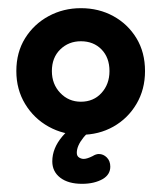

<svg xmlns="http://www.w3.org/2000/svg" viewBox="-20 -320 395 470"><path d="M178 10Q135 10 99 -10Q63 -30 41.5 -65.5Q20 -101 20 -146Q20 -192 41.5 -226.5Q63 -261 99 -280.5Q135 -300 178 -300Q222 -300 257.5 -280.5Q293 -261 314 -226.5Q335 -192 335 -146Q335 -101 314 -65.5Q293 -30 257.5 -10Q222 10 178 10ZM178 -71Q209 -71 228.5 -92.5Q248 -114 248 -146Q248 -179 228.5 -199Q209 -219 178 -219Q148 -219 127.5 -199Q107 -179 107 -146Q107 -114 127.5 -92.5Q148 -71 178 -71ZM181 130Q147 130 127.5 115Q108 100 108 75Q108 43 132.5 14Q157 -15 193 -30L234 -20Q200 -3 184 17Q168 37 168 54Q168 62 173.5 65.5Q179 69 185 69Q193 69 207 62Q210 60 214 58.5Q218 57 222 57Q233 57 241.5 65.5Q250 74 250 88Q250 107 232 118Q211 130 181 130Z"/></svg>

Font: Dongle
Style: Bold
Weight: 700
Designer: Yanghee Ryu
Foundry: Yanghee Ryu
Version: Version 2.000